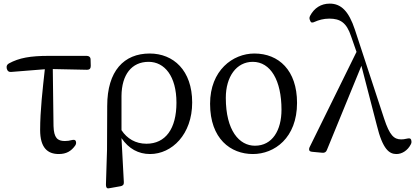

<svg xmlns="http://www.w3.org/2000/svg" viewBox="-20 -831 2296 1062"><path d="M17 -454 18 -450C21 -438 29 -432 41 -433L228 -448C216 -339 202 -219 202 -112C202 -14 243 21 305 21C347 21 374 5 396 -26C402 -35 402 -43 399 -51C396 -58 388 -59 376 -56C365 -53 353 -51 339 -51C298 -51 278 -68 276 -134L272 -449L462 -445C475 -445 482 -452 482 -466L481 -502C481 -515 472 -522 460 -522H251C147 -522 86 -511 29 -480C19 -474 15 -466 17 -454Z M573 -245 572 -3 566 189C566 200 568 206 572 209C576 212 581 211 591 209L647 199C659 197 666 190 665 177L652 -67C692 -8 746 21 810 21C931 21 1043 -88 1043 -264C1043 -442 939 -535 808 -535C666 -535 573 -439 573 -245ZM652 -111V-300C653 -418 708 -489 802 -489C890 -489 956 -410 956 -263C956 -118 895 -36 790 -36C730 -36 683 -64 652 -111Z M1379 21C1498 21 1623 -68 1623 -262C1623 -442 1522 -535 1387 -535C1268 -535 1142 -442 1142 -257C1142 -63 1256 21 1379 21ZM1229 -290C1229 -407 1288 -489 1378 -489C1477 -489 1537 -386 1537 -224C1537 -111 1487 -25 1390 -25C1304 -25 1229 -108 1229 -290Z M1691 1C1693 6 1699 8 1710 9L1764 14C1775 15 1784 10 1788 -1L1979 -467L2064 -139C2097 -3 2134 21 2173 21C2204 21 2235 1 2252 -32C2257 -41 2257 -48 2254 -58C2251 -67 2243 -67 2230 -64C2219 -61 2207 -60 2199 -60C2159 -60 2135 -83 2105 -174L1943 -667C1909 -770 1866 -811 1804 -811C1756 -811 1718 -787 1695 -743C1690 -733 1691 -726 1696 -716V-715C1700 -705 1708 -704 1720 -710C1742 -720 1770 -728 1801 -728C1862 -728 1897 -706 1922 -630L1952 -544L1694 -20C1689 -11 1689 -4 1691 1Z"/></svg>

Font: 寒蝉锦书宋 Text
Style: Regular
Weight: 400
Designer: 寒蝉锦书宋{Warren} 思源宋体{Ryoko NISHIZUKA 西塚涼子 (kana & ideographs); Frank Grießhammer (Latin, Greek & Cyrillic); Wenlong ZHANG 
Foundry: Adobe & ChillType
Version: Version 2.000;Glyphs 3.1.1 (3135)